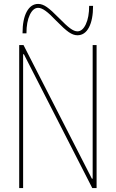

<svg xmlns="http://www.w3.org/2000/svg" viewBox="-20 -960 590 980"><path d="M78 0V-730H100L449 -48H453V-730H473V0H451L102 -683H98V0ZM375 -780Q354 -780 331 -796Q308 -812 268 -853Q234 -889 212.5 -904.5Q191 -920 175 -920Q149 -920 132 -884Q115 -848 115 -790H95Q95 -861 116.5 -900.5Q138 -940 175 -940Q196 -940 219 -924Q242 -908 282 -867Q317 -831 338 -815.5Q359 -800 375 -800Q401 -800 418 -836Q435 -872 435 -930H455Q455 -860 434 -820Q413 -780 375 -780Z"/></svg>

Font: M PLUS Code Latin SemiExpanded Thin
Style: Regular
Weight: 250
Width: 6
Designer: Coji Morishita
Foundry: UNDERFOREST DESIGN
Version: Version 1.002; ttfautohint (v1.8.3)